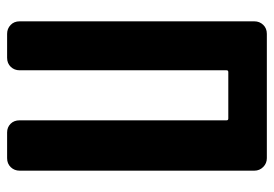

<svg xmlns="http://www.w3.org/2000/svg" viewBox="-135 -635 770 540"><g transform="rotate(90 250.0 -365.0)"><path d="M424.8 -730.5Q439.5 -730.5 449.7 -720.2Q460 -710 460 -695.3V-35.2Q460 -20.5 450.2 -10.3Q440.4 0 424.8 0H352.5Q337.9 0 328.1 -9.8Q318.4 -19.5 318.4 -35.2V-617.2Q318.4 -622.1 313.5 -622.1H182.6Q177.7 -622.1 177.7 -617.2V-35.2Q177.7 -20.5 168 -10.3Q158.2 0 142.6 0H75.2Q60.5 0 50.3 -9.8Q40 -19.5 40 -35.2V-695.3Q40 -710 49.8 -720.2Q59.6 -730.5 75.2 -730.5Z"/></g></svg>

Font: Rounded-L Mgen+ 1mn bold
Style: Bold
Weight: 700
Designer: [Source Han Sans]
Ryoko NISHIZUKA  (kana & ideographs); Paul D. Hunt (Latin, Greek & Cyrillic); Wenlong ZHANG  (bopomofo
Version: Version 1.059.20150602